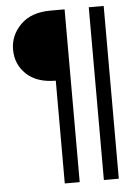

<svg xmlns="http://www.w3.org/2000/svg" viewBox="-56 -718 658 910"><g transform="rotate(-5 272.5 -263.0)"><path d="M286 148H215V-341Q125 -341 75.5 -388Q26 -435 26 -505Q26 -573 76.5 -623.5Q127 -674 219 -674H286ZM472 148H401V-674H472Z"/></g></svg>

Font: Hind Siliguri
Style: Regular
Weight: 400
Designer: Jyotish Sonowal
Foundry: Indian Type Foundry
Version: Version 1.000;PS 1.0;hotconv 1.0.86;makeotf.lib2.5.63406; tt